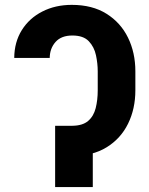

<svg xmlns="http://www.w3.org/2000/svg" viewBox="-20 -757 605 777"><path d="M222.7 -248H272.9Q314.5 -248.5 336.7 -267.6Q358.9 -286.6 367.2 -319.3Q375.5 -352.1 375.5 -391.6V-468.3Q375.5 -500 368.4 -533.4Q361.3 -566.9 339.4 -590.1Q317.4 -613.3 272.9 -613.3Q228 -613.3 204.8 -587.2Q181.6 -561 181.2 -522.5H37.6Q38.1 -586.9 68.4 -635.3Q98.6 -683.6 151.4 -710.4Q204.1 -737.3 270.5 -737.3Q353.5 -737.3 410.9 -701.4Q468.3 -665.5 498 -604.7Q527.8 -543.9 527.8 -468.3V-391.6Q527.8 -316.9 498.3 -256.6Q468.8 -196.3 411.4 -160.9Q354 -125.5 270 -125.5H222.7ZM355.5 -248V0H203.1V-248Z"/></svg>

Font: Inter 20pt
Style: Bold
Weight: 700
Version: Version 4.001;git-66647c0bb